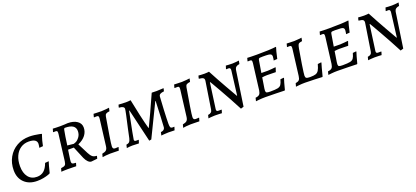

<svg xmlns="http://www.w3.org/2000/svg" viewBox="30 -1353 4833 2228"><g transform="rotate(-20 2446.5 -239.0)"><path d="M30 -200Q30 -288 69 -358Q108 -428 177 -467.5Q246 -507 333 -507Q362 -507 394.5 -503Q427 -499 450 -494Q473 -489 479 -488L482 -482Q480 -477 474 -460Q468 -443 459.5 -412Q451 -381 445 -348L399 -344Q400 -349 403 -366Q406 -383 406 -392Q406 -455 305 -455Q249 -455 206 -426Q163 -397 139 -344Q115 -291 115 -220Q115 -135 153.5 -86Q192 -37 260 -37Q311 -37 345.5 -66Q380 -95 402 -157L448 -161Q444 -149 432 -107.5Q420 -66 412 -30L406 -22Q401 -20 380 -12.5Q359 -5 323.5 2Q288 9 246 9Q148 9 89 -47.5Q30 -104 30 -200Z M689 -100Q686 -81 686 -69Q686 -49 696.5 -43Q707 -37 738 -36L739 -33L728 3Q717 3 686.5 2Q656 1 626 1Q597 1 574 2Q551 3 544 4L556 -36Q593 -40 606 -51.5Q619 -63 623 -97L663 -419Q664 -426 664 -436Q664 -450 659 -455Q654 -460 640 -460L614 -459L611 -463L622 -500Q632 -499 658 -498Q684 -497 711 -497Q738 -497 766 -498.5Q794 -500 805 -501Q877 -501 920.5 -471Q964 -441 964 -390Q964 -338 932 -296Q900 -254 838 -227L904 -97Q923 -60 942.5 -45Q962 -30 992 -30L995 -26L987 4L914 12Q893 12 873 -7.5Q853 -27 838 -61L776 -210H705ZM886 -375Q886 -461 759 -461Q752 -461 748.5 -457.5Q745 -454 742 -443Q728 -373 713 -259L791 -251Q792 -251 815 -260Q838 -269 862 -300.5Q886 -332 886 -375Z M1195 -71Q1195 -53 1202 -45.5Q1209 -38 1224 -38Q1238 -38 1249 -39Q1260 -40 1264 -40L1266 -37L1254 2Q1243 2 1211.5 1Q1180 0 1148 0Q1122 0 1091.5 3.5Q1061 7 1052 9L1062 -30Q1099 -37 1113.5 -51Q1128 -65 1132 -97L1172 -419Q1173 -426 1173 -437Q1173 -450 1167.5 -455Q1162 -460 1148 -460L1116 -459L1115 -463L1125 -500Q1129 -500 1163.5 -498.5Q1198 -497 1222 -497Q1244 -497 1276 -500.5Q1308 -504 1318 -505L1309 -465Q1277 -461 1265 -452.5Q1253 -444 1249 -422Q1229 -307 1212 -200.5Q1195 -94 1195 -71Z M1530 -393H1525Q1460 -73 1460 -57Q1460 -38 1482 -38H1513Q1513 -38 1515 -36L1502 3Q1433 0 1422 0Q1390 0 1352 6L1361 -33Q1386 -36 1398.5 -48.5Q1411 -61 1418 -92L1441 -201Q1489 -410 1489 -430Q1489 -446 1474 -455Q1459 -464 1427 -466L1425 -470L1434 -501Q1490 -497 1523 -497Q1551 -497 1583 -501Q1602 -404 1625.5 -299.5Q1649 -195 1668 -128H1672Q1736 -259 1843 -499Q1848 -500 1855 -499.5Q1862 -499 1869 -499Q1881 -498 1904 -498Q1935 -498 1989 -502L1990 -499L1982 -466Q1948 -462 1933.5 -453Q1919 -444 1917 -424Q1914 -393 1908 -270.5Q1902 -148 1902 -93Q1902 -60 1908.5 -49Q1915 -38 1932 -38L1954 -39L1955 -36L1943 2Q1901 0 1868 0Q1842 0 1811 3Q1780 6 1778 6L1787 -33Q1811 -36 1823 -45.5Q1835 -55 1838 -72Q1841 -110 1845 -198.5Q1849 -287 1853 -393H1848Q1845 -386 1841 -378Q1837 -370 1832 -359Q1738 -169 1653 9L1626 14Q1594 -123 1530 -393Z M2190 -71Q2190 -53 2197 -45.5Q2204 -38 2219 -38Q2233 -38 2244 -39Q2255 -40 2259 -40L2261 -37L2249 2Q2238 2 2206.5 1Q2175 0 2143 0Q2117 0 2086.5 3.5Q2056 7 2047 9L2057 -30Q2094 -37 2108.5 -51Q2123 -65 2127 -97L2167 -419Q2168 -426 2168 -437Q2168 -450 2162.5 -455Q2157 -460 2143 -460L2111 -459L2110 -463L2120 -500Q2124 -500 2158.5 -498.5Q2193 -497 2217 -497Q2239 -497 2271 -500.5Q2303 -504 2313 -505L2304 -465Q2272 -461 2260 -452.5Q2248 -444 2244 -422Q2224 -307 2207 -200.5Q2190 -94 2190 -71Z M2800 -426Q2804 -460 2778 -460L2749 -459L2747 -463L2759 -501Q2768 -500 2791.5 -498.5Q2815 -497 2839 -497Q2860 -497 2886.5 -500Q2913 -503 2921 -504L2913 -464Q2885 -460 2871 -448.5Q2857 -437 2853 -415L2789 18L2753 29Q2679 -113 2601.5 -248.5Q2524 -384 2524 -382H2519L2476 -70L2475 -60Q2475 -48 2480.5 -43Q2486 -38 2498 -38H2536L2539 -35L2527 3Q2518 2 2493 1Q2468 0 2440 0Q2419 0 2393.5 2.5Q2368 5 2360 6L2370 -33Q2395 -36 2408 -47.5Q2421 -59 2424 -82L2476 -416Q2479 -440 2466 -450Q2453 -460 2414 -464Q2412 -468 2412 -469L2421 -501Q2429 -500 2450.5 -498.5Q2472 -497 2494 -497Q2511 -497 2528.5 -498.5Q2546 -500 2551 -501Q2615 -380 2678 -269.5Q2741 -159 2759 -128H2763Z M3142 -41Q3205 -41 3233 -47Q3261 -53 3274.5 -71.5Q3288 -90 3300 -135L3342 -139L3344 -134Q3340 -123 3328 -82.5Q3316 -42 3306 0L3301 5Q3275 4 3193.5 2Q3112 0 3062 0Q3023 0 2989 3.5Q2955 7 2946 8L2956 -32Q2991 -36 3005 -50Q3019 -64 3024 -98L3064 -418Q3065 -425 3065 -437Q3065 -450 3060 -455Q3055 -460 3041 -460L3015 -459L3013 -463L3023 -500Q3034 -499 3067.5 -498Q3101 -497 3140 -497Q3304 -497 3378 -507L3380 -502Q3376 -491 3365.5 -452.5Q3355 -414 3346 -369L3301 -366Q3302 -371 3305 -386.5Q3308 -402 3308 -414Q3308 -432 3299 -440Q3290 -448 3268 -450.5Q3246 -453 3197 -453Q3171 -453 3161 -451.5Q3151 -450 3147 -444Q3143 -438 3141 -424L3117 -279L3196 -278Q3213 -278 3247 -281.5Q3281 -285 3292 -286L3295 -282L3278 -231Q3267 -231 3236 -232Q3205 -233 3170 -233Q3142 -233 3109 -228L3096 -145Q3086 -88 3086 -71Q3086 -52 3097 -46.5Q3108 -41 3142 -41Z M3440 8 3451 -32Q3482 -37 3495 -50.5Q3508 -64 3512 -98L3552 -419Q3553 -425 3553 -436Q3553 -450 3547.5 -455Q3542 -460 3528 -460L3502 -459L3500 -463L3510 -500Q3515 -500 3547.5 -498.5Q3580 -497 3603 -497Q3624 -497 3654.5 -500.5Q3685 -504 3695 -505L3687 -465Q3661 -461 3651 -456.5Q3641 -452 3635.5 -439.5Q3630 -427 3624 -396Q3611 -328 3593.5 -212.5Q3576 -97 3576 -78Q3576 -56 3587.5 -48.5Q3599 -41 3634 -41Q3680 -41 3703 -49Q3726 -57 3740 -79.5Q3754 -102 3768 -153L3811 -158Q3811 -155 3813 -153Q3809 -140 3796 -94.5Q3783 -49 3771 2L3766 7Q3744 6 3673.5 3Q3603 0 3554 0Q3515 0 3482 3.5Q3449 7 3440 8Z M4036 -41Q4099 -41 4127 -47Q4155 -53 4168.5 -71.5Q4182 -90 4194 -135L4236 -139L4238 -134Q4234 -123 4222 -82.5Q4210 -42 4200 0L4195 5Q4169 4 4087.5 2Q4006 0 3956 0Q3917 0 3883 3.5Q3849 7 3840 8L3850 -32Q3885 -36 3899 -50Q3913 -64 3918 -98L3958 -418Q3959 -425 3959 -437Q3959 -450 3954 -455Q3949 -460 3935 -460L3909 -459L3907 -463L3917 -500Q3928 -499 3961.5 -498Q3995 -497 4034 -497Q4198 -497 4272 -507L4274 -502Q4270 -491 4259.5 -452.5Q4249 -414 4240 -369L4195 -366Q4196 -371 4199 -386.5Q4202 -402 4202 -414Q4202 -432 4193 -440Q4184 -448 4162 -450.5Q4140 -453 4091 -453Q4065 -453 4055 -451.5Q4045 -450 4041 -444Q4037 -438 4035 -424L4011 -279L4090 -278Q4107 -278 4141 -281.5Q4175 -285 4186 -286L4189 -282L4172 -231Q4161 -231 4130 -232Q4099 -233 4064 -233Q4036 -233 4003 -228L3990 -145Q3980 -88 3980 -71Q3980 -52 3991 -46.5Q4002 -41 4036 -41Z M4772 -426Q4776 -460 4750 -460L4721 -459L4719 -463L4731 -501Q4740 -500 4763.5 -498.5Q4787 -497 4811 -497Q4832 -497 4858.5 -500Q4885 -503 4893 -504L4885 -464Q4857 -460 4843 -448.5Q4829 -437 4825 -415L4761 18L4725 29Q4651 -113 4573.5 -248.5Q4496 -384 4496 -382H4491L4448 -70L4447 -60Q4447 -48 4452.5 -43Q4458 -38 4470 -38H4508L4511 -35L4499 3Q4490 2 4465 1Q4440 0 4412 0Q4391 0 4365.5 2.5Q4340 5 4332 6L4342 -33Q4367 -36 4380 -47.5Q4393 -59 4396 -82L4448 -416Q4451 -440 4438 -450Q4425 -460 4386 -464Q4384 -468 4384 -469L4393 -501Q4401 -500 4422.5 -498.5Q4444 -497 4466 -497Q4483 -497 4500.5 -498.5Q4518 -500 4523 -501Q4587 -380 4650 -269.5Q4713 -159 4731 -128H4735Z"/></g></svg>

Font: Alegreya SC
Style: Italic
Weight: 400
Italic angle: -7°
Designer: Juan Pablo del Peral
Foundry: Huerta Tipografica
Version: Version 2.007; ttfautohint (v1.6)